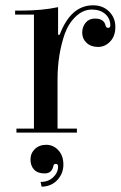

<svg xmlns="http://www.w3.org/2000/svg" viewBox="-20 -500 455 724"><path d="M396 -404Q396 -430 377 -447Q358 -464 326 -464Q294 -464 266.5 -438.5Q239 -413 224 -372Q197 -293 197 -201V-15H270V0H42V-15H108V-445H37V-460H58Q138 -460 199 -473V-369H205Q247 -480 331 -480Q368 -480 391.5 -456.5Q415 -433 415 -398.5Q415 -364 395.5 -343.5Q376 -323 349.5 -323Q323 -323 306.5 -338.5Q290 -354 290 -376.5Q290 -399 303 -414.5Q316 -430 338 -430Q372 -430 378 -404Q380 -395 388 -395Q396 -395 396 -404ZM199 128Q199 118 190.5 118Q182 118 181 127Q175 154 148.5 154Q122 154 108.5 139.5Q95 125 95 101.5Q95 78 111.5 62Q128 46 154.5 46Q181 46 200 66.5Q219 87 219 120.5Q219 154 196.5 178.5Q174 203 137 204L133 186Q162 186 180.5 168.5Q199 151 199 128Z"/></svg>

Font: Elsie
Style: Regular
Weight: 400
Designer: Alejandro Inler
Foundry: Alejandro Inler
Version: 1.002